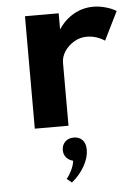

<svg xmlns="http://www.w3.org/2000/svg" viewBox="-55 -570 617 871"><g transform="rotate(-5 253.5 -135.0)"><path d="M90.5 0H244V-286Q244 -314.5 260.8 -339.2Q277.5 -364 304.2 -379.5Q331 -395 361 -395Q404.5 -395 443 -370L507 -499.5Q487 -512 458.2 -520Q429.5 -528 402.5 -528Q355 -528 313.8 -504.8Q272.5 -481.5 244 -438.5V-512H90.5ZM237 258Q274 228 295.5 189.5Q317 151 317 116Q317 86 302 70.8Q287 55.5 263 55.5Q238.5 55.5 223.5 70.2Q208.5 85 208.5 108.5Q208.5 128 220.2 141.8Q232 155.5 251 160Q249 180.5 237.5 203.8Q226 227 214.5 239.5Z"/></g></svg>

Font: Spartan
Style: Bold
Weight: 700
Designer: Matt Bailey, Mirko Velimirovic
Foundry: Matt Bailey
Version: Version 1.003; ttfautohint (v1.8.3)